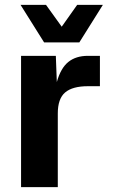

<svg xmlns="http://www.w3.org/2000/svg" viewBox="-20 -764 466 784"><path d="M66 0V-536H208L212 -429Q228 -486 259 -511Q290 -536 339 -536H388V-412H339Q276 -412 246 -386.5Q216 -361 216 -301V0ZM64 -744H168L232 -655L295 -744H400L304 -591H160Z"/></svg>

Font: Geist
Style: Bold
Weight: 400
Designer: Basement.studio, Andrés Briganti, Mateo Zaragoza
Foundry: Basement.studio, Vercel, Andrés Briganti, Guido Ferreyra, Mateo Zaragoza
Version: Version 1.401